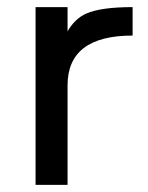

<svg xmlns="http://www.w3.org/2000/svg" viewBox="-20 -520 416 540"><path d="M353 -420Q170 -420 170 -280V0H80V-500H170V-432Q191 -468 223 -482Q264 -500 353 -500Z"/></svg>

Font: Mingzat
Style: Regular
Weight: 400
Designer: Jason Glavy (Lepcha), Lorna Priest (Lepcha additions), Walt Agee (Sophia), Victor Gaultney (Sophia)
Foundry: SIL International
Version: Version 0.100